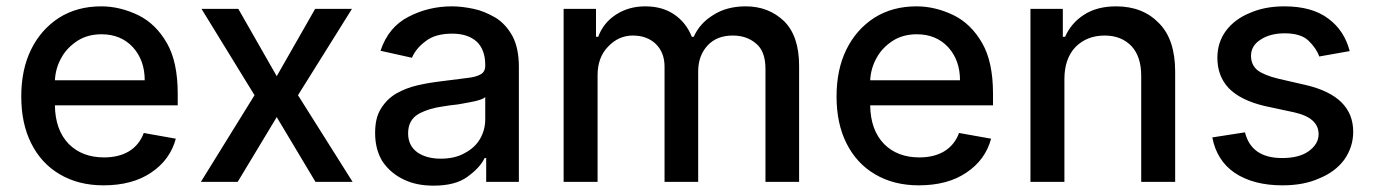

<svg xmlns="http://www.w3.org/2000/svg" viewBox="-20 -573 4329 605"><path d="M168 -24Q110 -58 78 -122Q47 -184 47 -269Q47 -354 78 -417Q109 -480 166 -517Q223 -553 299 -553Q358 -553 416 -525Q471 -498 506 -437Q540 -378 540 -278V-241H153Q154 -163 197 -119Q239 -77 308 -77Q354 -77 386 -96Q419 -116 433 -154L534 -136Q516 -69 456 -29Q397 11 306 11Q227 11 168 -24ZM399 -424Q361 -465 300 -465Q257 -465 225 -445Q191 -423 174 -392Q155 -359 153 -320H436Q436 -383 399 -424Z M973 -545H1089L919 -273L1091 0H974L852 -204L729 0H613L782 -273L615 -545H731L852 -333Z M1253 -7Q1212 -26 1186 -63Q1162 -101 1162 -154Q1162 -202 1180 -230Q1198 -260 1228 -278Q1260 -296 1295 -304Q1329 -312 1371 -317L1450 -327Q1480 -330 1495 -339Q1509 -347 1509 -366V-369Q1509 -415 1483 -441Q1455 -467 1405 -467Q1351 -467 1321 -443Q1291 -421 1278 -391L1179 -413Q1204 -488 1267 -520Q1330 -553 1404 -553Q1435 -553 1473 -545Q1506 -538 1542 -517Q1574 -497 1595 -459Q1615 -421 1615 -362V0H1512V-75H1507Q1493 -45 1453 -16Q1415 12 1346 12Q1292 12 1253 -7ZM1445 -91Q1477 -108 1493 -136Q1509 -164 1509 -197V-267Q1502 -260 1476 -254Q1458 -250 1423 -244Q1395 -241 1378 -238Q1332 -232 1299 -214Q1266 -195 1266 -153Q1266 -114 1295 -93Q1324 -73 1369 -73Q1414 -73 1445 -91Z M1858 -545V-457H1865Q1881 -501 1921 -527Q1961 -553 2013 -553Q2068 -553 2105 -527Q2142 -502 2160 -457H2166Q2185 -500 2228 -526Q2270 -553 2330 -553Q2402 -553 2451 -506Q2498 -459 2498 -366V0H2392V-356Q2392 -412 2362 -436Q2333 -461 2289 -461Q2238 -461 2209 -429Q2180 -397 2180 -348V0H2074V-363Q2074 -407 2047 -434Q2019 -461 1974 -461Q1929 -461 1896 -426Q1863 -392 1863 -336V0H1756V-545Z M2737 -24Q2679 -58 2647 -122Q2616 -184 2616 -269Q2616 -354 2647 -417Q2678 -480 2735 -517Q2792 -553 2868 -553Q2927 -553 2985 -525Q3040 -498 3075 -437Q3109 -378 3109 -278V-241H2722Q2723 -163 2766 -119Q2808 -77 2877 -77Q2923 -77 2955 -96Q2988 -116 3002 -154L3103 -136Q3085 -69 3025 -29Q2966 11 2875 11Q2796 11 2737 -24ZM2968 -424Q2930 -465 2869 -465Q2826 -465 2794 -445Q2760 -423 2743 -392Q2724 -359 2722 -320H3005Q3005 -383 2968 -424Z M3227 0V-545H3329V-457H3336Q3356 -501 3395 -526Q3436 -553 3497 -553Q3581 -553 3632 -500Q3683 -449 3683 -347V0H3576V-334Q3576 -394 3546 -427Q3514 -461 3461 -461Q3405 -461 3369 -425Q3334 -388 3334 -324V0Z M4103 -445Q4079 -468 4028 -468Q3982 -468 3952 -448Q3922 -429 3922 -397Q3922 -369 3942 -352Q3963 -336 4008 -325L4095 -305Q4244 -270 4244 -158Q4244 -110 4216 -70Q4187 -31 4137 -11Q4089 11 4021 11Q3930 11 3871 -28Q3814 -67 3800 -140L3903 -156Q3923 -75 4020 -75Q4073 -75 4103 -96Q4135 -119 4135 -150Q4135 -202 4058 -219L3965 -239Q3889 -257 3852 -295Q3816 -333 3816 -391Q3816 -439 3843 -476Q3871 -513 3918 -532Q3965 -553 4027 -553Q4115 -553 4166 -514Q4216 -477 4233 -412L4137 -395Q4128 -421 4103 -445Z"/></svg>

Font: Sinter Medium
Style: Regular
Weight: 500
Foundry: Adobe & rsms
Version: Version 1.000